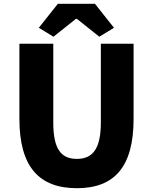

<svg xmlns="http://www.w3.org/2000/svg" viewBox="-20 -975 803 1009"><path d="M384 14C582 14 682 -99 682 -350V-745H510V-331C510 -190 465 -140 384 -140C302 -140 260 -190 260 -331V-745H82V-350C82 -99 185 14 384 14ZM261 -782 379 -876H384L502 -782L579 -829L479 -955H284L184 -829Z"/></svg>

Font: Noto Sans KR Black
Style: Regular
Weight: 900
Designer: Ryoko NISHIZUKA 西塚涼子 (kana, bopomofo & ideographs); Paul D. Hunt (Latin, Greek & Cyrillic); Sandoll Communications 산돌커뮤니
Foundry: Adobe
Version: Version 2.004;hotconv 1.0.118;makeotfexe 2.5.65603